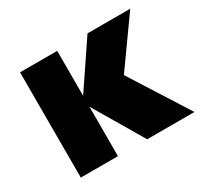

<svg xmlns="http://www.w3.org/2000/svg" viewBox="-110 -632 811 774"><g transform="rotate(-30 295.5 -245.0)"><path d="M62 0V-490H235V-281L376 -490H575L419 -271L591 0H371L235 -230V0Z"/></g></svg>

Font: Cantarell Extra Bold
Style: Regular
Weight: 800
Designer: Dave Crossland, Nikolaus Waxweiler, Florian Fecher, Jacques Le Bailly, Eben Sorkin, Alexei Vanyashin, Alexios Zavras, Em
Version: Version 0.303